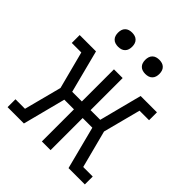

<svg xmlns="http://www.w3.org/2000/svg" viewBox="-199 -865 998 998"><g transform="rotate(45 300.0 -366.0)"><path d="M16 0V-58H86L140 -265L86 -472H16V-530H136L197 -294H268V-530H332V-294H403L464 -530H584V-472H514L460 -265L514 -58H584V0H464L403 -236H332V0H268V-236H197L136 0ZM400 -628Q389 -628 379 -631Q369 -634 361.5 -641.5Q354 -649 351 -659Q348 -669 348 -680Q348 -691 351 -701Q354 -711 361.5 -718.5Q369 -726 379 -729Q389 -732 400 -732Q411 -732 421 -729Q431 -726 438.5 -718.5Q446 -711 449 -701Q452 -691 452 -680Q452 -669 449 -659Q446 -649 438.5 -641.5Q431 -634 421 -631Q411 -628 400 -628ZM200 -628Q189 -628 179 -631Q169 -634 161.5 -641.5Q154 -649 151 -659Q148 -669 148 -680Q148 -691 151 -701Q154 -711 161.5 -718.5Q169 -726 179 -729Q189 -732 200 -732Q211 -732 221 -729Q231 -726 238.5 -718.5Q246 -711 249 -701Q252 -691 252 -680Q252 -669 249 -659Q246 -649 238.5 -641.5Q231 -634 221 -631Q211 -628 200 -628Z"/></g></svg>

Font: Iosevka Curly Slab LtEx
Style: Regular
Weight: 300
Width: 7
Monospace: yes
Designer: Belleve Invis
Foundry: Belleve Invis
Version: Version 11.1.0; ttfautohint (v1.8.3)